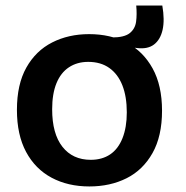

<svg xmlns="http://www.w3.org/2000/svg" viewBox="-20 -659 670 692"><path d="M473 -486 384 -497 383 -524Q428 -524 447.5 -539.5Q467 -555 470.5 -581Q474 -607 471 -639H565Q574 -587 566 -551.5Q558 -516 535 -498.5Q512 -481 473 -486ZM302 13Q225 13 166 -18.5Q107 -50 74 -111.5Q41 -173 41 -263Q41 -355 75 -415.5Q109 -476 168 -506Q227 -536 301 -536Q378 -536 437 -505Q496 -474 530 -412.5Q564 -351 564 -260Q564 -168 529.5 -107Q495 -46 436 -16.5Q377 13 302 13ZM307 -83Q348 -83 377 -102.5Q406 -122 421.5 -161Q437 -200 437 -254Q437 -311 421 -351.5Q405 -392 374 -414Q343 -436 298 -436Q258 -436 228.5 -416.5Q199 -397 183.5 -359Q168 -321 168 -265Q168 -177 205 -130Q242 -83 307 -83Z"/></svg>

Font: Bricolage Grotesque 18pt SemiBold
Style: Regular
Weight: 600
Version: Version 1.001;gftools[0.9.33.dev8+g029e19f]